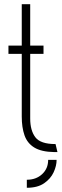

<svg xmlns="http://www.w3.org/2000/svg" viewBox="-20 -720 292 909"><path d="M107 169V131Q151 131 179.5 104.5Q208 78 208 37H248Q248 65 234 95.5Q220 126 189 147.5Q158 169 107 169ZM237 0Q176 -1 142.5 -21.5Q109 -42 96 -79.5Q83 -117 83 -168V-465H20V-504H83V-700H123V-504H186V-465H123V-159Q123 -102 147.5 -70Q172 -38 242 -38H243L252 0Z"/></svg>

Font: Stick No Bills ExtraLight
Style: Regular
Weight: 200
Designer: Kosala Senevirathne, Siva Puranthara, Lasantha Premarathna, Tharique Azeez
Foundry: mooniak
Version: Version 2.000